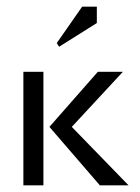

<svg xmlns="http://www.w3.org/2000/svg" viewBox="-20 -555 420 575"><path d="M157 -415 150 -426 226 -535H270V-486ZM365 0H279L128 -175L273 -340H348L195 -175ZM50 0V-340H110V0Z"/></svg>

Font: Glametrix
Style: Regular
Weight: 500
Designer: gluk
Foundry: gluk
Version: Version 0.40